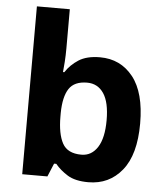

<svg xmlns="http://www.w3.org/2000/svg" viewBox="-54 -808 741 866"><g transform="rotate(5 316.5 -375.0)"><path d="M227 -760V-583Q227 -552 225 -522Q223 -492 221 -475H227Q249 -509 285.5 -532.5Q322 -556 382 -556Q475 -556 531.5 -485Q588 -414 588 -274Q588 -133 530 -61.5Q472 10 378 10Q318 10 283.5 -11.5Q249 -33 227 -60H217L192 0H78V-760ZM227 -275Q227 -196 250 -153.5Q273 -111 336 -111Q382 -111 409 -153Q436 -195 436 -276Q436 -357 409 -397Q382 -437 334 -437Q276 -437 252 -400.5Q228 -364 227 -291Z"/></g></svg>

Font: BC Sans
Style: Bold
Weight: 700
Designer: Monotype Design Team
Province of B.C.
Foundry: Monotype Imaging Inc.
Version: Version 2.000;GOOG;noto-source:20170915:90ef993387c0